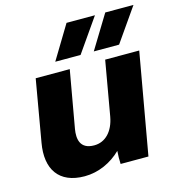

<svg xmlns="http://www.w3.org/2000/svg" viewBox="-111 -843 884 953"><g transform="rotate(-15 330.5 -366.5)"><path d="M208 13C279 13 346 -18 396 -67C394 -45 394 -20 395 0H538L630 -520H455L406 -240C393 -168 351 -123 293 -123C219 -123 213 -178 221 -226L273 -520H98L43 -203C20 -73 75 13 208 13ZM213 -574H343L463 -746H317ZM411 -574H541L661 -746H516Z"/></g></svg>

Font: Fixel Display ExtraBold
Style: Italic
Weight: 800
Italic angle: -10°
Designer: AlfaBravo + MacPaw
Foundry: Kyrylo Tkachov, Marchela Mozhyna, Serhii Makarenko, Maria Weinstein, Zakhar Kryvoshyya
Version: Version 1.210;Glyphs 3.2 (3217)